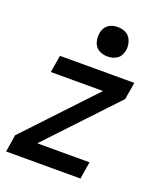

<svg xmlns="http://www.w3.org/2000/svg" viewBox="-138 -834 776 922"><g transform="rotate(20 250.0 -372.5)"><path d="M4 0 18 -88 342 -432H75L90 -520H470L455 -432L131 -88H398L384 0ZM304 -595Q287 -595 270 -601.5Q253 -608 243.5 -621.5Q234 -635 231 -652.5Q228 -670 231 -688Q233 -701 239.5 -712.5Q246 -724 256.5 -731.5Q267 -739 279.5 -742Q292 -745 305 -745Q322 -745 339 -738.5Q356 -732 365.5 -718.5Q375 -705 378.5 -687.5Q382 -670 379 -652Q376 -639 370 -627.5Q364 -616 353 -608.5Q342 -601 329.5 -598Q317 -595 304 -595Z"/></g></svg>

Font: Iosevka Semibold Oblique
Style: Regular
Weight: 600
Italic angle: -9°
Monospace: yes
Designer: Belleve Invis
Foundry: Belleve Invis
Version: Version 32.5.0; ttfautohint (v1.8.4)